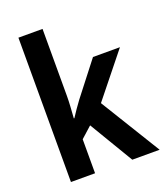

<svg xmlns="http://www.w3.org/2000/svg" viewBox="-139 -855 820 950"><g transform="rotate(-20 270.5 -380.0)"><path d="M197 -409Q197 -382 195 -350Q193 -318 191 -291H194Q204 -307 220 -330Q236 -353 248 -369L384 -544H526L343 -316L537 0H393L255 -231L197 -179V0H70V-760H197Z"/></g></svg>

Font: Noto Sans Bengali SemiCondensed SemiBold
Style: Regular
Weight: 600
Width: 4
Designer: Joana Ranito - Universal Thirst; Jelle Bosma - Monotype Design Team
Foundry: Universal Thirst ehf.
Version: Version 3.000; ttfautohint (v1.8.4.7-5d5b)